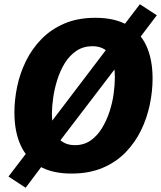

<svg xmlns="http://www.w3.org/2000/svg" viewBox="-20 -805 760 906"><path d="M640 -785 720 -733 620 -601 605 -588 233 -101 231 -92 101 81 20 28 170 -168 185 -181 536 -643 540 -654ZM317 14Q226 14 166.5 -20.5Q107 -55 77.5 -119.5Q48 -184 48 -274Q48 -334 61 -396.5Q74 -459 102.5 -517Q131 -575 176 -621Q221 -667 284 -694Q347 -721 430 -721Q521 -721 581 -687Q641 -653 670.5 -589Q700 -525 700 -434Q700 -375 687 -312Q674 -249 646 -191Q618 -133 573 -86.5Q528 -40 464.5 -13Q401 14 317 14ZM333 -120Q376 -120 407.5 -142Q439 -164 461 -200Q483 -236 497 -279Q511 -322 516.5 -364Q522 -406 522 -440Q522 -493 509.5 -525.5Q497 -558 473 -572.5Q449 -587 417 -587Q373 -587 340.5 -565Q308 -543 286 -507.5Q264 -472 250.5 -429Q237 -386 231 -344Q225 -302 225 -269Q225 -216 238.5 -183Q252 -150 276 -135Q300 -120 333 -120Z"/></svg>

Font: Bitter Thin ExtraBold
Style: Italic
Weight: 800
Italic angle: -9°
Version: Version 2.002